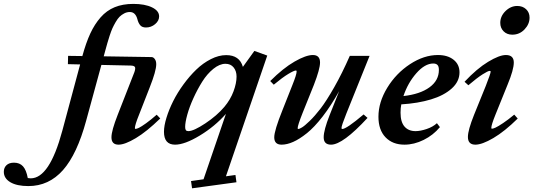

<svg xmlns="http://www.w3.org/2000/svg" viewBox="-289 -746 2792 1005"><path d="M-140.6 228Q-200.7 228 -234.9 207.8Q-269 187.5 -269 153.3Q-269 131.8 -255.1 118.7Q-241.2 105.5 -215.8 105.5Q-186 105.5 -168.7 124.5Q-151.4 143.6 -143.6 186Q-136.2 187.5 -128.4 187.5Q-29.8 187.5 37.1 -61.5L130.4 -408.7L66.4 -410.2L67.4 -453.6L142.1 -452.6Q161.1 -522 183.6 -570.6Q206.1 -619.1 237.5 -655Q269 -690.9 311.3 -708.3Q353.5 -725.6 408.7 -725.6Q469.2 -725.6 506.6 -707.5Q543.9 -689.5 543.9 -660.2Q543.9 -637.2 522.9 -619.6Q502 -602.1 475.1 -602.1Q454.6 -602.1 444.6 -614.3Q434.6 -626.5 429.7 -647Q419.4 -683.1 390.6 -683.1Q375 -683.1 361.1 -675.8Q347.2 -668.5 336.9 -658.4Q326.7 -648.4 316.2 -630.1Q305.7 -611.8 299.3 -597.7Q293 -583.5 284.9 -559.1Q276.9 -534.7 273.2 -521.2Q269.5 -507.8 262.7 -483.4L253.9 -451.2L503.9 -447.3Q513.7 -447.3 521.2 -437Q528.8 -426.8 528.8 -409.7Q528.8 -375 495.1 -289.6L439 -146Q417 -91.8 417 -75.2Q417 -71.3 420.4 -71.3Q426.3 -71.3 438.5 -77.1Q450.7 -83 475.6 -100.8Q500.5 -118.7 531.2 -145.5L549.8 -126Q479 -57.1 421.9 -22.9Q364.7 11.2 331.5 11.2Q294.4 11.2 294.4 -27.3Q294.4 -62 327.1 -145L414.6 -368.7Q421.4 -388.7 417 -395.5Q412.6 -402.3 395.5 -402.8L241.7 -406.2L162.1 -114.7Q114.7 60.5 40.8 144.3Q-33.2 228 -140.6 228Z M627.4 11.2Q569.3 11.2 569.3 -56.2Q569.3 -87.4 582.3 -129.6Q595.2 -171.9 617.4 -216.3Q639.6 -260.7 671.4 -304.2Q703.1 -347.7 738.3 -381.6Q773.4 -415.5 814.7 -436.5Q856 -457.5 895 -457.5Q964.8 -457.5 982.4 -396L1042.5 -479.5L1109.9 -455.1L893.6 176.8L943.4 169.9L948.7 208L716.3 239.7L710.9 201.7L776.4 192.4L893.6 -149.9Q835.4 -84 756.6 -36.4Q677.7 11.2 627.4 11.2ZM696.8 -59.6Q724.6 -59.6 785.9 -100.3Q847.2 -141.1 885.7 -187Q917.5 -225.1 933.3 -267.8Q949.2 -310.5 949.2 -345.2Q949.2 -374 933.8 -393.1Q918.5 -412.1 891.1 -412.1Q860.4 -412.1 827.6 -385.5Q794.9 -358.9 769.5 -318.4Q744.1 -277.8 723.4 -232.2Q702.6 -186.5 691.4 -146Q680.2 -105.5 680.2 -81.5Q680.2 -70.3 683.8 -64.9Q687.5 -59.6 696.8 -59.6Z M1185.1 11.2Q1146.5 11.2 1146.5 -27.3Q1146.5 -62.5 1189.5 -169.4L1241.7 -301.3Q1263.7 -356 1263.7 -372.1Q1263.7 -377 1260.3 -377Q1250 -377 1220 -358.9Q1189.9 -340.8 1144 -302.7L1125.5 -321.8Q1192.9 -389.2 1252.7 -423.6Q1312.5 -458 1348.6 -458Q1386.2 -458 1386.2 -418.9Q1386.2 -384.8 1354 -301.8L1294.9 -154.8Q1269 -89.4 1269 -74.7Q1269 -70.8 1272.9 -70.8Q1277.8 -70.8 1291.5 -78.9Q1305.2 -86.9 1332 -112.8Q1358.9 -138.7 1389.2 -178Q1419.4 -217.3 1460.7 -289.8Q1502 -362.3 1542 -453.6H1645.5L1523.9 -151.4Q1498.5 -88.4 1498.5 -75.7Q1498.5 -70.8 1502.4 -70.8Q1524.4 -70.8 1614.3 -147L1634.8 -128.9Q1505.4 11.2 1443.8 11.2Q1405.3 11.2 1405.3 -27.3Q1405.3 -64.9 1436.5 -143.6L1486.3 -269Q1443.8 -192.9 1399.9 -136.2Q1356 -79.6 1317.1 -48.6Q1278.3 -17.6 1245.6 -3.2Q1212.9 11.2 1185.1 11.2Z M1828.1 11.2Q1766.1 11.2 1729 -27.3Q1691.9 -65.9 1691.9 -134.8Q1691.9 -210.9 1738 -286.6Q1784.2 -362.3 1857.2 -410.2Q1930.2 -458 2003.4 -458Q2054.2 -458 2085.2 -433.3Q2116.2 -408.7 2116.2 -367.2Q2116.2 -319.3 2075.4 -282.7Q2034.7 -246.1 1966.8 -225.6Q1898.9 -205.1 1811.5 -199.7Q1807.6 -180.2 1807.6 -156.2Q1807.6 -107.4 1828.4 -83.5Q1849.1 -59.6 1886.2 -59.6Q1911.1 -59.6 1943.8 -70.6Q1976.6 -81.5 1998 -101.1L2013.7 -80.6Q1979 -38.6 1928.7 -13.7Q1878.4 11.2 1828.1 11.2ZM1979 -413.6Q1935.1 -413.6 1890.4 -362.8Q1845.7 -312 1822.8 -243.2Q1909.7 -252.9 1959 -288.8Q2008.3 -324.7 2008.3 -379.9Q2008.3 -398.9 2000.7 -406.2Q1993.2 -413.6 1979 -413.6Z M2392.6 -564.5Q2364.7 -564.5 2347.2 -582Q2329.6 -599.6 2329.6 -626.5Q2329.6 -661.1 2356.9 -688Q2384.3 -714.8 2418.5 -714.8Q2446.8 -714.8 2464.8 -697.8Q2482.9 -680.7 2482.9 -653.8Q2482.9 -619.6 2456.5 -592Q2430.2 -564.5 2392.6 -564.5ZM2199.2 11.2Q2160.2 11.2 2160.2 -29.3Q2160.2 -64.5 2192.4 -145L2253.4 -295.4Q2279.3 -361.3 2279.3 -371.1Q2279.3 -375 2274.4 -375Q2265.6 -375 2236.8 -356.7Q2208 -338.4 2162.6 -299.8L2142.6 -317.9Q2207 -386.7 2265.9 -422.4Q2324.7 -458 2358.9 -458Q2400.4 -458 2400.4 -418.9Q2400.4 -381.3 2368.2 -303.7L2304.7 -146.5Q2282.7 -92.3 2282.7 -76.2Q2282.7 -72.3 2286.1 -72.3Q2292 -72.3 2304.9 -78.1Q2317.9 -84 2344.2 -101.6Q2370.6 -119.1 2402.8 -146L2420.9 -125.5Q2352.5 -58.1 2293.5 -23.4Q2234.4 11.2 2199.2 11.2Z"/></svg>

Font: Elstob 8pt
Style: Bold Italic
Weight: 700
Italic angle: -20°
Designer: Peter S. Baker
Version: Version 1.015